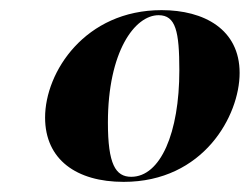

<svg xmlns="http://www.w3.org/2000/svg" viewBox="-20 -740 493 379"><path d="M224 -381C382 -381 453 -512 453 -596C453 -682 383 -720 299 -720C148 -720 69 -598 69 -508C69 -425 131 -381 224 -381ZM239 -391C208 -391 193 -416 193 -498C193 -638 246 -710 293 -710C327 -710 334 -678 334 -601C334 -478 297 -391 239 -391Z"/></svg>

Font: Noto Serif Display SemiCondensed Black
Style: Italic
Weight: 900
Width: 4
Italic angle: -12°
Designer: Monotype Design Team
Foundry: Monotype Imaging Inc.
Version: Version 2.009